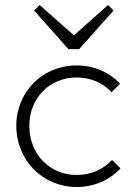

<svg xmlns="http://www.w3.org/2000/svg" viewBox="-20 -736 533 766"><path d="M286 10C355 10 417 -17 461 -64L427 -98C392 -60 343 -38 286 -38C178 -38 97 -121 97 -234C97 -345 178 -427 286 -427C342 -427 391 -405 425 -368L459 -402C416 -448 355 -475 286 -475C150 -475 45 -370 45 -234C45 -97 150 10 286 10ZM116 -694 253 -540H296L433 -694L411 -716L275 -595L138 -716Z"/></svg>

Font: MV Cash ExtraLight
Style: Regular
Weight: 200
Designer: Rodrigo Fuenzalida
Foundry: fragTYPE
Version: Version 1.100;Glyphs 3.1.2 (3151)